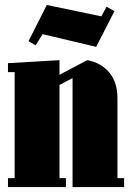

<svg xmlns="http://www.w3.org/2000/svg" viewBox="-20 -755 533 775"><path d="M12.2 0V-36.1H39.1V-463.9H12.2V-500L220.2 -512.2V-453.1L332 -512.2Q387.7 -502 420.9 -462.6Q454.1 -423.3 454.1 -357.9V-36.1H481V0H272.9V-439.9L220.2 -412.1V-36.1H246.1V0ZM168.9 -734.9 389.2 -689 410.2 -728 441.9 -710 368.2 -565.9 151.9 -617.2 124 -571.8 95.2 -588.9Z"/></svg>

Font: Lletraferida
Style: Heavy
Weight: 900
Designer: Josep Patau Bellart
Foundry: Josep Patau Bellart
Version: Version 1.000